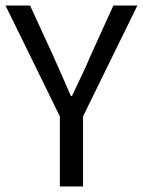

<svg xmlns="http://www.w3.org/2000/svg" viewBox="-21 -676 518 696"><path d="M196 0V-254L-1 -656H88L173 -471Q189 -435 204.5 -400Q220 -365 236 -328H240Q257 -365 274 -400Q291 -435 306 -471L390 -656H477L280 -254V0Z"/></svg>

Font: Mada
Style: Regular
Weight: 400
Designer: Khaled Hosny
Version: Version 1.5